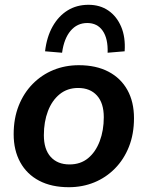

<svg xmlns="http://www.w3.org/2000/svg" viewBox="-20 -771 616 801"><path d="M267 10Q195 10 143.5 -17Q92 -44 64.5 -94Q37 -144 37 -211Q37 -277 58 -330Q79 -383 116.5 -421Q154 -459 203 -479Q252 -499 309 -499Q381 -499 432.5 -472Q484 -445 511.5 -395.5Q539 -346 539 -278Q539 -212 518 -159Q497 -106 459.5 -68Q422 -30 373 -10Q324 10 267 10ZM270 -85Q316 -85 347.5 -111Q379 -137 396 -182Q413 -227 413 -282Q413 -341 384.5 -372.5Q356 -404 306 -404Q261 -404 229 -378Q197 -352 180 -307.5Q163 -263 163 -207Q163 -148 191.5 -116.5Q220 -85 270 -85ZM239 -551 168 -557Q175 -617 199.5 -660.5Q224 -704 262 -727.5Q300 -751 349 -751Q397 -751 432 -727Q467 -703 485.5 -659.5Q504 -616 500 -557L429 -551Q431 -610 408.5 -642.5Q386 -675 344 -675Q302 -675 274.5 -642.5Q247 -610 239 -551Z"/></svg>

Font: Nunito Sans 12pt ExtraLight
Style: Italic
Weight: 200
Italic angle: -9°
Designer: Vernon Adams
Foundry: Vernon Adams
Version: Version 3.101;gftools[0.9.27]